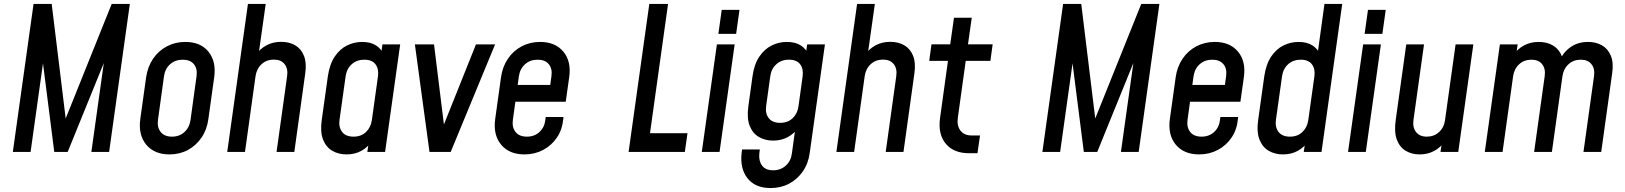

<svg xmlns="http://www.w3.org/2000/svg" viewBox="-20 -770 8234 973"><path d="M45 0 150 -750H242L318 -127.5H296L546 -750H638L533 0H443L512 -493L522.5 -491L323 0H255L192.5 -491L204 -493L135 0Z M839 12.5Q762 12.5 721 -37Q680 -86.5 691 -167L720.5 -378.5Q728.5 -432.5 756 -472.8Q783.5 -513 825.8 -535.2Q868 -557.5 919 -557.5Q996.5 -557.5 1036.5 -508Q1076.5 -458.5 1065.5 -378.5L1036 -167Q1029 -113.5 1001.5 -73Q974 -32.5 932.2 -10Q890.5 12.5 839 12.5ZM851.5 -77.5Q889.5 -77.5 915 -101Q940.5 -124.5 945.5 -162L976 -383.5Q981.5 -421.5 962.8 -444.5Q944 -467.5 906 -467.5Q868 -467.5 842.2 -444.5Q816.5 -421.5 811 -383.5L780.5 -162Q775.5 -124.5 794.5 -101Q813.5 -77.5 851.5 -77.5Z M1131.5 0 1236.5 -750H1326.5L1287 -469.5L1274.5 -489.5Q1297 -522.5 1330 -540.2Q1363 -558 1404.5 -558Q1445.5 -558 1475.8 -540.5Q1506 -523 1520.2 -487.5Q1534.5 -452 1527 -399L1471.5 0H1381.5L1435 -384Q1440.5 -422 1422.2 -445Q1404 -468 1368 -468Q1331 -468 1305.8 -445Q1280.5 -422 1275 -384L1221.5 0Z M1736 12.5Q1695.5 12.5 1664 -5.8Q1632.5 -24 1617.2 -62.5Q1602 -101 1610.5 -162L1641.5 -383.5Q1650.5 -445 1676.5 -483.5Q1702.5 -522 1739 -539.8Q1775.5 -557.5 1815.5 -557.5Q1857.5 -557.5 1885.2 -540Q1913 -522.5 1926 -490.5L1908 -470L1918 -545H2008L1931.5 0H1841.5L1852.5 -75L1865 -54.5Q1843.5 -23.5 1811 -5.5Q1778.5 12.5 1736 12.5ZM1771.5 -77.5Q1810.5 -77.5 1835 -101.2Q1859.5 -125 1864.5 -161.5L1895.5 -383.5Q1900.5 -420.5 1883 -444Q1865.5 -467.5 1826 -467.5Q1788.5 -467.5 1762.8 -444.8Q1737 -422 1731.5 -383.5L1700.5 -162Q1695.5 -125 1714 -101.2Q1732.5 -77.5 1771.5 -77.5Z M2156.5 0 2082.5 -545H2179.5L2234.5 -100H2214L2392 -545H2489L2264 0Z M2638 12.5Q2560.5 12.5 2519.5 -37Q2478.5 -86.5 2489.5 -167L2519 -378.5Q2526.5 -432 2554 -472.5Q2581.5 -513 2623.8 -535.2Q2666 -557.5 2717.5 -557.5Q2794 -557.5 2835 -508.2Q2876 -459 2864.5 -378.5L2847 -254.5H2577L2588.5 -339.5H2768.5L2774.5 -383.5Q2780 -421.5 2761.2 -444.5Q2742.5 -467.5 2704.5 -467.5Q2666.5 -467.5 2640.8 -444.5Q2615 -421.5 2609.5 -383.5L2579 -162Q2574 -124.5 2592.8 -101Q2611.5 -77.5 2650 -77.5Q2688.5 -77.5 2714 -101.2Q2739.5 -125 2743.5 -162L2745.5 -177H2835.5L2834.5 -167Q2829.5 -113 2802.2 -72.8Q2775 -32.5 2732.2 -10Q2689.5 12.5 2638 12.5Z M3365.5 -750 3274 -95H3464L3450.5 0H3165.5L3270.5 -750Z M3536.5 0 3613 -545H3703L3626.5 0ZM3620.5 -598.5 3637.5 -720H3727.5L3710.5 -598.5Z M3885.5 183Q3807 183 3768 133.2Q3729 83.5 3738.5 3.5L3740.5 -12.5H3830.5L3828 8.5Q3824.5 45.5 3842 69.2Q3859.5 93 3898 93Q3936 93 3962 69.5Q3988 46 3993 8.5L4014 -145L4027 -124.5Q4005.5 -93.5 3972.8 -75.5Q3940 -57.5 3897.5 -57.5Q3857.5 -57.5 3826 -75.8Q3794.5 -94 3779.2 -132.5Q3764 -171 3772.5 -232L3793.5 -383.5Q3802 -444.5 3828 -483Q3854 -521.5 3890.5 -539.5Q3927 -557.5 3967.5 -557.5Q4010 -557.5 4037.8 -540Q4065.5 -522.5 4078 -490.5L4060 -470L4070.5 -545H4160.5L4083.5 4.5Q4076.5 58 4048.8 98.2Q4021 138.5 3979 160.8Q3937 183 3885.5 183ZM3933 -147.5Q3972.5 -147.5 3997 -171Q4021.5 -194.5 4026.5 -231.5L4047.5 -383.5Q4052.5 -421.5 4034.8 -444.5Q4017 -467.5 3978 -467.5Q3939.5 -467.5 3914 -444.2Q3888.5 -421 3883.5 -383.5L3862.5 -232Q3857.5 -194.5 3876 -171Q3894.5 -147.5 3933 -147.5Z M4218.5 0 4323.5 -750H4413.5L4374 -469.5L4361.5 -489.5Q4384 -522.5 4417 -540.2Q4450 -558 4491.5 -558Q4532.5 -558 4562.8 -540.5Q4593 -523 4607.2 -487.5Q4621.5 -452 4614 -399L4558.5 0H4468.5L4522 -384Q4527.5 -422 4509.2 -445Q4491 -468 4455 -468Q4418 -468 4392.8 -445Q4367.5 -422 4362 -384L4308.5 0Z M4891 6.5Q4813 6.5 4772.8 -41.8Q4732.5 -90 4744 -173L4784 -461.5H4689L4700.5 -545.5H4795.5L4814.5 -680H4904.5L4885.5 -545.5H5010.5L4999 -461.5H4874L4834 -173Q4828.5 -132.5 4847.5 -108Q4866.5 -83.5 4904 -83.5H4946.5L4933.5 6.5Z M5262.5 0 5367.5 -750H5459.5L5535.5 -127.5H5513.5L5763.5 -750H5855.5L5750.5 0H5660.5L5729.5 -493L5740 -491L5540.5 0H5472.5L5410 -491L5421.5 -493L5352.5 0Z M6057 12.5Q5979.5 12.5 5938.5 -37Q5897.5 -86.5 5908.5 -167L5938 -378.5Q5945.5 -432 5973 -472.5Q6000.5 -513 6042.8 -535.2Q6085 -557.5 6136.5 -557.5Q6213 -557.5 6254 -508.2Q6295 -459 6283.5 -378.5L6266 -254.5H5996L6007.5 -339.5H6187.5L6193.5 -383.5Q6199 -421.5 6180.2 -444.5Q6161.5 -467.5 6123.5 -467.5Q6085.5 -467.5 6059.8 -444.5Q6034 -421.5 6028.5 -383.5L5998 -162Q5993 -124.5 6011.8 -101Q6030.5 -77.5 6069 -77.5Q6107.5 -77.5 6133 -101.2Q6158.5 -125 6162.5 -162L6164.5 -177H6254.5L6253.5 -167Q6248.5 -113 6221.2 -72.8Q6194 -32.5 6151.2 -10Q6108.5 12.5 6057 12.5Z M6481.5 12.5Q6441 12.5 6409.5 -5.8Q6378 -24 6362.8 -62.5Q6347.5 -101 6356 -162L6387 -383.5Q6396 -445 6422 -483.5Q6448 -522 6484.5 -539.8Q6521 -557.5 6561 -557.5Q6603 -557.5 6630.8 -540Q6658.5 -522.5 6671.5 -490.5L6653.5 -470L6692 -750H6782L6677 0H6587L6598 -75L6610.5 -54.5Q6589 -23.5 6556.5 -5.5Q6524 12.5 6481.5 12.5ZM6517 -77.5Q6556 -77.5 6580.5 -101.2Q6605 -125 6610 -161.5L6641 -383.5Q6646 -420.5 6628.5 -444Q6611 -467.5 6571.5 -467.5Q6534 -467.5 6508.2 -444.8Q6482.5 -422 6477 -383.5L6446 -162Q6441 -125 6459.5 -101.2Q6478 -77.5 6517 -77.5Z M6811.5 0 6888 -545H6978L6901.5 0ZM6895.5 -598.5 6912.5 -720H7002.5L6985.5 -598.5Z M7174 12.5Q7135 12.5 7104.2 -5.5Q7073.5 -23.5 7059 -61.8Q7044.5 -100 7053 -161.5L7106.5 -545H7196.5L7143 -161.5Q7138 -124 7156.2 -100.8Q7174.5 -77.5 7210.5 -77.5Q7247.5 -77.5 7272.8 -100.8Q7298 -124 7303 -161.5L7356.5 -545H7446.5L7370 0H7280L7291 -76L7303.5 -56Q7281.5 -23.5 7248.8 -5.5Q7216 12.5 7174 12.5Z M7504.5 0 7581 -545H7671L7660 -469L7647.5 -489Q7670 -522 7703 -539.8Q7736 -557.5 7777.5 -557.5Q7809.5 -557.5 7836 -546.5Q7862.5 -535.5 7880 -512.5Q7897.5 -489.5 7901.5 -453.5L7879.5 -457.5Q7901 -504 7938.5 -530.8Q7976 -557.5 8028 -557.5Q8067.5 -557.5 8097.8 -540.5Q8128 -523.5 8143 -488.2Q8158 -453 8150 -398.5L8094.5 0H8004.5L8058 -383.5Q8063.5 -421.5 8045.2 -444.5Q8027 -467.5 7991 -467.5Q7954 -467.5 7928.8 -444.5Q7903.5 -421.5 7898 -383.5L7844.5 0H7754.5L7808 -383.5Q7813.5 -421.5 7795.2 -444.5Q7777 -467.5 7741 -467.5Q7704 -467.5 7678.8 -444.5Q7653.5 -421.5 7648 -383.5L7594.5 0Z"/></svg>

Font: Mohave Light Medium
Style: Italic
Weight: 500
Italic angle: -8°
Version: Version 2.003